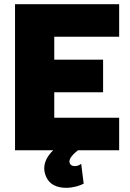

<svg xmlns="http://www.w3.org/2000/svg" viewBox="-20 -720 622 920"><path d="M551 -544V-700H52V0H235C206 28 192 57 192 87C192 96 193 104 196 113C211 165 254 180 297 180C331 180 365 169 381 160L369 65C359 73 348 76 338 76C327 76 317 71 314 61C308 45 323 24 354 0H551V-156H240V-278H474V-434H240V-544Z"/></svg>

Font: Arthouse Owned Black
Style: Regular
Weight: 900
Designer: Jeremy Tribby
Foundry: Tribby Type
Version: Version 1.000;PS 001.000;hotconv 1.0.88;makeotf.lib2.5.64775